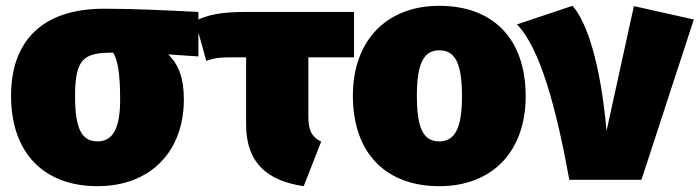

<svg xmlns="http://www.w3.org/2000/svg" viewBox="-20 -618 2405 660"><path d="M662 -577C557 -582 450 -588 338 -588C120 -588 18 -472 18 -289C18 -89 134 22 315 22C499 22 612 -99 612 -276C612 -349 595 -395 558 -431L662 -424ZM315 -132C261 -132 238 -175 238 -288C238 -419 270 -437 369 -437C384 -413 393 -368 393 -276C393 -178 369 -132 315 -132Z M1197 -421V-577H826C735 -577 692 -566 651 -546L689 -409C719 -419 734 -421 787 -421H826V-190C826 -56 901 4 1024 22L1084 -131C1051 -148 1040 -170 1040 -218V-421Z M1490 -598C1307 -598 1193 -477 1193 -289C1193 -89 1309 22 1490 22C1674 22 1787 -99 1787 -287C1787 -488 1672 -598 1490 -598ZM1490 -445C1544 -445 1568 -402 1568 -287C1568 -178 1544 -132 1490 -132C1436 -132 1413 -175 1413 -289C1413 -399 1436 -445 1490 -445Z M1948 -598 1757 -534C1836 -455 1893 -244 1937 0H2185L2365 -551L2159 -597L2065 -168C2045 -394 1999 -541 1948 -598Z"/></svg>

Font: Glow Sans SC Normal Heavy
Style: Regular
Weight: 900
Designer: Ryoko NISHIZUKA (kana, bopomofo & ideographs); Paul D. Hunt (Latin, Greek & Cyrillic); Sandoll Communications, Soo-young
Version: Version 0.93